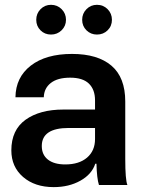

<svg xmlns="http://www.w3.org/2000/svg" viewBox="-20 -765 599 794"><path d="M202.1 8.8Q124 8.8 75.4 -33.2Q26.9 -75.2 26.9 -143.1Q26.9 -227.5 85.7 -269.8Q144.5 -312 242.2 -312H373V-350.1Q373 -394.5 347.7 -419.2Q322.3 -443.8 270 -443.8Q218.3 -443.8 190.2 -421.9Q162.1 -399.9 161.1 -362.8H43.9Q44.9 -445.3 107.4 -493.7Q169.9 -542 277.8 -542Q383.8 -542 440.9 -493.4Q498 -444.8 498 -345.2V-107.9Q498 -21.5 506.8 0H389.2Q380.4 -27.3 378.9 -87.9H374Q359.9 -44.4 312.5 -17.8Q265.1 8.8 202.1 8.8ZM190.9 -745.1Q216.8 -745.1 234.9 -727.1Q252.9 -709 252.9 -683.1Q252.9 -657.7 234.9 -639.9Q216.8 -622.1 190.9 -622.1Q165 -622.1 147.5 -639.6Q129.9 -657.2 129.9 -683.1Q129.9 -709 147.7 -727.1Q165.5 -745.1 190.9 -745.1ZM152.8 -161.1Q152.8 -125 178.2 -105Q203.6 -85 250 -85Q307.1 -85 340.1 -113.3Q373 -141.6 373 -189.9V-235.8H264.2Q152.8 -235.8 152.8 -161.1ZM380.9 -745.1Q407.2 -745.1 425 -727.1Q442.9 -709 442.9 -683.1Q442.9 -657.2 425 -639.6Q407.2 -622.1 380.9 -622.1Q355.5 -622.1 337.6 -639.6Q319.8 -657.2 319.8 -683.1Q319.8 -709 337.6 -727.1Q355.5 -745.1 380.9 -745.1Z"/></svg>

Font: Lumene Sans
Style: Bold
Weight: 600
Designer: Deni Anggara
Version: Version 1.003;Glyphs 3.1.2 (3151)